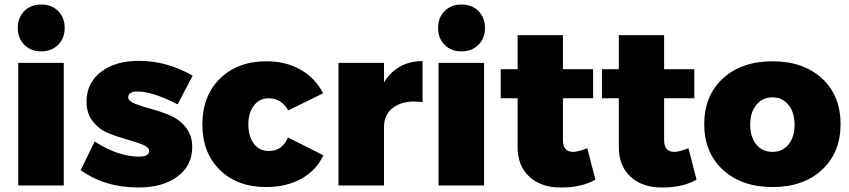

<svg xmlns="http://www.w3.org/2000/svg" viewBox="-20 -823 3769 852"><path d="M88 -774Q117 -803 163 -803Q209 -803 238 -774Q267 -745 267 -699Q267 -653 238 -624Q209 -595 163 -595Q117 -595 88 -624Q59 -653 59 -699Q59 -745 88 -774ZM263 0H61V-544H263Z M596 -553Q721 -553 835 -487L768 -360Q657 -417 590 -417Q549 -417 549 -391Q549 -375 578.5 -363Q608 -351 649.5 -340Q691 -329 732.5 -312Q774 -295 803.5 -259Q833 -223 833 -171Q833 -88 767.5 -39.5Q702 9 594 9Q445 9 338 -68L400 -195Q504 -128 597 -128Q642 -128 642 -153Q642 -169 613.5 -181Q585 -193 544 -204Q503 -215 462 -231.5Q421 -248 392.5 -283.5Q364 -319 364 -371Q364 -455 428 -504Q492 -553 596 -553Z M1163 -551Q1248 -551 1313.5 -514Q1379 -477 1414 -409L1259 -333Q1229 -387 1172 -387Q1132 -387 1107 -355Q1082 -323 1082 -271Q1082 -218 1106.5 -185.5Q1131 -153 1172 -153Q1233 -153 1258 -213L1415 -134Q1384 -67 1317.5 -30Q1251 7 1161 7Q1033 7 955.5 -69Q878 -145 878 -270Q878 -397 956 -474Q1034 -551 1163 -551Z M1684 -544V-458Q1744 -552 1855 -552V-370Q1777 -380 1730.5 -349.5Q1684 -319 1684 -260V0H1482V-544Z M1953 -774Q1982 -803 2028 -803Q2074 -803 2103 -774Q2132 -745 2132 -699Q2132 -653 2103 -624Q2074 -595 2028 -595Q1982 -595 1953 -624Q1924 -653 1924 -699Q1924 -745 1953 -774ZM2128 0H1926V-544H2128Z M2586 -165 2622 -26Q2562 9 2471 9Q2383 10 2330 -38Q2277 -86 2277 -170V-387H2202V-516H2277V-667H2478V-516H2612V-387H2478V-201Q2478 -149 2524 -149Q2543 -149 2586 -165Z M3035 -165 3071 -26Q3011 9 2920 9Q2832 10 2779 -38Q2726 -86 2726 -170V-387H2651V-516H2726V-667H2927V-516H3061V-387H2927V-201Q2927 -149 2973 -149Q2992 -149 3035 -165Z M3710 -272Q3710 -146 3627.5 -69.5Q3545 7 3408 7Q3271 7 3188 -69.5Q3105 -146 3105 -272Q3105 -399 3188 -475Q3271 -551 3408 -551Q3545 -551 3627.5 -475Q3710 -399 3710 -272ZM3408 -391Q3363 -391 3336 -357.5Q3309 -324 3309 -270Q3309 -215 3336 -182Q3363 -149 3408 -149Q3452 -149 3479 -182Q3506 -215 3506 -270Q3506 -324 3479 -357.5Q3452 -391 3408 -391Z"/></svg>

Font: Montserrat Extra Bold
Style: Regular
Weight: 800
Designer: Julieta Ulanovsky
Foundry: Julieta Ulanovsky
Version: Version 3.001;PS 003.001;hotconv 1.0.70;makeotf.lib2.5.58329